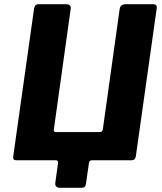

<svg xmlns="http://www.w3.org/2000/svg" viewBox="-20 -762 771 913"><path d="M267 131Q240 131 243 107L256 13Q258 0 245 0H56Q40 0 43 -19L142 -721Q144 -732 148.5 -737Q153 -742 166 -742H293Q320 -742 316 -719L236 -146Q234 -134 247 -134H454Q467 -134 469 -147L549 -719Q552 -742 579 -742H706Q718 -742 722.5 -737Q727 -732 725 -721L626 -19Q623 0 607 0H418Q405 0 403 13L389 110Q388 121 383 126Q378 131 365 131Z"/></svg>

Font: Libre Franklin
Style: Bold Italic
Weight: 700
Italic angle: -8°
Designer: Pablo Impallari, Rodrigo Fuenzalida, Nhung Nguyen
Foundry: Impallari Type
Version: Version 3.000